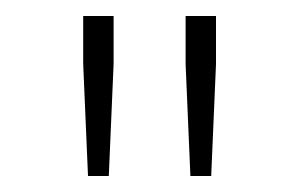

<svg xmlns="http://www.w3.org/2000/svg" viewBox="-20 -714 376 240"><path d="M90 -494 84 -634V-694H122V-634L116 -494ZM218 -494 212 -634V-694H250V-634L244 -494Z"/></svg>

Font: TypoPRO Source Sans Pro
Style: Regular
Weight: 200
Designer: Paul D. Hunt
Foundry: Adobe Systems Incorporated
Version: Version 2.020;PS 2.000;hotconv 1.0.86;makeotf.lib2.5.63406